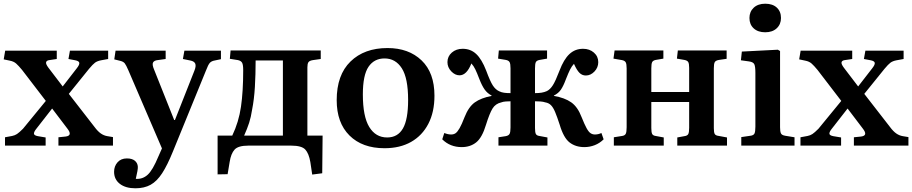

<svg xmlns="http://www.w3.org/2000/svg" viewBox="-21 -785 4917 1035"><path d="M6 0V-45L44 -52Q59 -55 70.5 -62.5Q82 -70 103 -91L226 -241L98 -408Q79 -431 66 -442.5Q53 -454 32 -458L-1 -465L7 -512H285V-467L245 -461Q230 -459 227.5 -449.5Q225 -440 240 -420L317 -319L393 -417Q408 -436 406.5 -446Q405 -456 385 -460L348 -467L356 -512H562V-467L524 -460Q503 -456 491 -447Q479 -438 459 -414L350 -279L489 -100Q506 -77 522.5 -65.5Q539 -54 558 -51L588 -46V0H294V-45L333 -49Q372 -54 342 -92L260 -200L175 -91Q162 -75 162 -65Q162 -55 183 -51L225 -44V0Z M709 230Q656 230 625 206Q594 182 594 141Q594 111 612.5 90Q631 69 663 69Q691 69 706 81.5Q721 94 722 114Q723 129 711 179Q747 182 774.5 157.5Q802 133 833 58L852 15L671 -406Q659 -434 651.5 -443.5Q644 -453 627 -457L595 -465L602 -512H872V-467L829 -461Q810 -459 804 -448Q798 -437 810 -409L918 -138H922L1027 -404Q1037 -429 1031.5 -442Q1026 -455 1004 -459L965 -467L973 -512H1170V-466L1137 -459Q1119 -456 1110 -446Q1101 -436 1089 -404L911 32Q881 106 853 149Q825 192 791 211Q757 230 709 230Z M1662 156 1652 89Q1644 42 1624.5 21Q1605 0 1549 0H1317Q1263 0 1243.5 21.5Q1224 43 1217 88L1206 154L1152 155V-54H1231Q1266 -127 1278 -209.5Q1290 -292 1290 -407Q1290 -435 1284.5 -446Q1279 -457 1262 -461L1218 -468L1222 -513H1708V-467L1666 -461Q1647 -458 1641.5 -449.5Q1636 -441 1636 -422V-54H1718L1716 149ZM1295 -54H1504V-459H1357Q1357 -384 1353 -316.5Q1349 -249 1338 -194Q1332 -154 1322 -123Q1312 -92 1295 -54Z M2052 14Q1932 14 1863 -54.5Q1794 -123 1794 -245Q1794 -381 1868.5 -453.5Q1943 -526 2068 -526Q2182 -526 2251.5 -459.5Q2321 -393 2321 -269Q2321 -181 2288 -117.5Q2255 -54 2195 -20Q2135 14 2052 14ZM2066 -44Q2123 -44 2151 -92.5Q2179 -141 2179 -246Q2179 -364 2145 -417Q2111 -470 2052 -470Q1996 -470 1965.5 -425Q1935 -380 1935 -276Q1935 -157 1969.5 -100.5Q2004 -44 2066 -44Z M2468 8Q2405 8 2363 -34L2374 -68Q2394 -60 2411 -60Q2425 -60 2435 -67Q2445 -74 2456.5 -94Q2468 -114 2483 -153Q2505 -209 2538.5 -233Q2572 -257 2629 -268V-270Q2606 -282 2591.5 -302.5Q2577 -323 2563 -359Q2550 -393 2541 -411.5Q2532 -430 2520 -443Q2495 -379 2456 -379Q2432 -379 2411.5 -400.5Q2391 -422 2391 -450Q2391 -481 2414.5 -501.5Q2438 -522 2473 -522Q2516 -522 2546 -494Q2576 -466 2600 -404Q2621 -347 2635.5 -324.5Q2650 -302 2670 -293Q2682 -287 2696.5 -285Q2711 -283 2731 -283V-417Q2731 -441 2726 -450Q2721 -459 2706 -462L2664 -469L2668 -513H2928V-469L2888 -462Q2872 -459 2867.5 -450Q2863 -441 2863 -416V-283Q2883 -283 2898.5 -285.5Q2914 -288 2927 -294Q2945 -303 2959.5 -326Q2974 -349 2995 -404Q3018 -465 3048.5 -493.5Q3079 -522 3122 -522Q3157 -522 3180.5 -501.5Q3204 -481 3204 -450Q3204 -421 3183.5 -399.5Q3163 -378 3137 -378Q3117 -378 3102.5 -392.5Q3088 -407 3073 -441Q3061 -428 3052 -410Q3043 -392 3030 -359Q3016 -321 3002.5 -301.5Q2989 -282 2965 -270V-268Q3023 -258 3058 -233.5Q3093 -209 3114 -154Q3130 -114 3141 -94Q3152 -74 3162.5 -67Q3173 -60 3186 -60Q3204 -60 3221 -68L3233 -34Q3212 -13 3185 -2.5Q3158 8 3129 8Q3082 8 3049.5 -17Q3017 -42 2996 -113Q2982 -156 2971.5 -181Q2961 -206 2949 -218Q2937 -230 2919 -233Q2907 -237 2892.5 -238Q2878 -239 2863 -239V-95Q2863 -72 2867.5 -63Q2872 -54 2887 -52L2930 -44V0H2666V-45L2705 -51Q2721 -54 2726 -63.5Q2731 -73 2731 -98V-239Q2720 -239 2705.5 -238Q2691 -237 2681 -233Q2650 -226 2634 -200Q2618 -174 2599 -113Q2578 -43 2546 -17.5Q2514 8 2468 8Z M3288 0V-45L3332 -52Q3347 -54 3352 -63.5Q3357 -73 3357 -99V-416Q3357 -440 3352 -449Q3347 -458 3332 -461L3286 -469L3292 -513H3555V-469L3514 -462Q3499 -459 3494.5 -450Q3490 -441 3490 -416V-289H3694V-419Q3694 -442 3689 -450.5Q3684 -459 3668 -462L3628 -469L3633 -513H3896V-468L3855 -462Q3837 -459 3832 -450Q3827 -441 3827 -417V-94Q3827 -71 3832 -62.5Q3837 -54 3855 -52L3898 -44V0H3630V-44L3668 -51Q3684 -53 3689 -62Q3694 -71 3694 -96V-235H3490V-95Q3490 -72 3494.5 -63Q3499 -54 3514 -52L3557 -44V0Z M4104 -611Q4065 -611 4042 -632Q4019 -653 4019 -688Q4019 -722 4042 -743.5Q4065 -765 4104 -765Q4144 -765 4166.5 -744Q4189 -723 4189 -688Q4189 -654 4166 -632.5Q4143 -611 4104 -611ZM3975 0V-46L4023 -53Q4041 -55 4046 -65Q4051 -75 4051 -102V-392Q4051 -427 4045 -439Q4039 -451 4016 -454L3973 -460L3978 -507L4172 -517L4184 -510V-99Q4184 -77 4188.5 -66.5Q4193 -56 4213 -53L4262 -45V0Z M4294 0V-45L4332 -52Q4347 -55 4358.5 -62.5Q4370 -70 4391 -91L4514 -241L4386 -408Q4367 -431 4354 -442.5Q4341 -454 4320 -458L4287 -465L4295 -512H4573V-467L4533 -461Q4518 -459 4515.5 -449.5Q4513 -440 4528 -420L4605 -319L4681 -417Q4696 -436 4694.5 -446Q4693 -456 4673 -460L4636 -467L4644 -512H4850V-467L4812 -460Q4791 -456 4779 -447Q4767 -438 4747 -414L4638 -279L4777 -100Q4794 -77 4810.5 -65.5Q4827 -54 4846 -51L4876 -46V0H4582V-45L4621 -49Q4660 -54 4630 -92L4548 -200L4463 -91Q4450 -75 4450 -65Q4450 -55 4471 -51L4513 -44V0Z"/></svg>

Font: Literata 36pt SemiBold
Style: Regular
Weight: 600
Designer: Latin by Veronika Burian and Jose Scaglione. Greek by Irene Vlachou. Cyrillic by Vera Evstafieva.
Foundry: TypeTogether
Version: Version 3.002